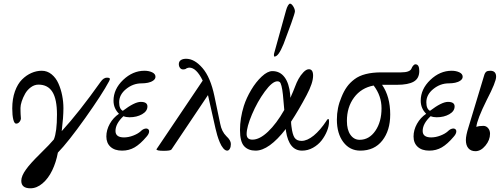

<svg xmlns="http://www.w3.org/2000/svg" viewBox="-20 -811 2751 1048"><path d="M146 216.8Q96.2 216.8 96.2 175.8Q96.2 149.4 122.1 113.8Q143.6 83 199.2 28.3Q254.9 -26.4 273.9 -49.8Q291 -90.8 291 -186Q291 -269.5 266.1 -309.3Q241.2 -349.1 189.9 -349.1Q168 -349.1 148.4 -334.7Q128.9 -320.3 117.2 -299.6Q105.5 -278.8 98.6 -257.8Q91.8 -236.8 91.8 -222.2Q91.8 -212.9 92 -203.9Q92.3 -194.8 92.5 -188.2Q92.8 -181.6 93.3 -176.8Q93.8 -171.9 93.8 -168.9L94.2 -166Q94.2 -155.8 86.7 -146Q79.1 -136.2 67.9 -136.2Q58.1 -136.2 52.5 -158.9Q46.9 -181.6 46.9 -219.2Q46.9 -271.5 61.5 -312.3Q76.2 -353 99.9 -376.7Q123.5 -400.4 151.4 -412.6Q179.2 -424.8 208 -424.8Q237.8 -424.8 261.5 -405.5Q285.2 -386.2 298.8 -355.5Q312.5 -324.7 319.3 -290Q326.2 -255.4 326.2 -220.2Q326.2 -172.4 316.9 -95.2Q410.6 -197.3 528.8 -363.8Q544.9 -387.2 564 -387.2Q576.2 -387.2 578.9 -382.8Q581.5 -378.4 575.2 -367.2Q538.1 -297.4 445.1 -166.5Q352.1 -35.6 295.9 22Q286.1 75.2 264.9 119.1Q243.7 163.1 212.2 189.9Q180.7 216.8 146 216.8Z M646.5 11.2Q606 11.2 583.3 -9.5Q560.5 -30.3 560.5 -65.9Q560.5 -101.6 579.3 -135.3Q598.1 -168.9 629.4 -189.9Q599.6 -219.7 599.6 -261.2Q599.6 -324.7 652.1 -374.8Q704.6 -424.8 768.6 -424.8Q792.5 -424.8 810.5 -416.3Q828.6 -407.7 828.6 -392.1Q828.6 -379.9 816.4 -371.3Q804.2 -362.8 787.6 -359.4Q771 -356 752.4 -356Q706.5 -356 668.5 -325.2Q630.4 -294.4 630.4 -252.9Q630.4 -216.3 650.4 -206.1Q714.4 -254.9 748.5 -254.9Q784.7 -254.9 784.7 -230Q784.7 -204.1 755.6 -187.5Q726.6 -170.9 686.5 -170.9Q668.5 -170.9 653.8 -176.8Q610.4 -136.2 610.4 -96.2Q610.4 -61 656.7 -61Q681.2 -61 706.8 -70.8Q732.4 -80.6 747.6 -94.2Q758.8 -105.5 770.3 -108.4Q781.7 -111.3 788.6 -106Q795.4 -100.6 793.5 -89.4Q791.5 -78.1 779.8 -64.9Q745.6 -24.4 714.8 -6.6Q684.1 11.2 646.5 11.2Z M874 12.2Q834 12.2 834 3.9L1086.4 -371.1Q1051.8 -441.9 1013.2 -441.9Q1007.8 -441.9 998 -438Q992.2 -432.1 979 -432.1Q968.8 -432.1 962.4 -440.7Q956.1 -449.2 956.1 -460.9Q956.1 -475.1 966.8 -482.7Q977.5 -490.2 996.1 -490.2Q1041.5 -490.2 1085.2 -439.7Q1128.9 -389.2 1150.4 -286.1L1182.1 -134.8Q1189.9 -93.3 1215.3 -67.9Q1240.2 -45.4 1240.2 -24.9Q1240.2 -9.3 1234.4 1Q1228.5 11.2 1220.2 11.2Q1209.5 11.2 1198.7 -1.5Q1188 -14.2 1179.7 -33.9Q1171.4 -53.7 1165.8 -72.8Q1160.2 -91.8 1156.2 -109.9L1115.2 -292L916 4.9Q910.6 12.2 874 12.2Z M1477.1 -502Q1475.1 -505.4 1475.1 -511.2Q1475.1 -517.1 1476.1 -519L1541 -752.9Q1545.9 -771 1552 -781Q1558.1 -791 1563 -791Q1571.3 -791 1580.6 -776.1Q1589.8 -761.2 1589.8 -749Q1589.8 -740.2 1569.8 -684.1L1527.8 -570.8Q1513.2 -535.2 1501.2 -518.6Q1489.3 -502 1477.1 -502ZM1375 11.2Q1335 11.2 1312.5 -13.2Q1290 -37.6 1290 -101.1Q1290 -165.5 1311 -232.9Q1325.2 -276.9 1351.1 -320.3Q1377 -363.8 1408.7 -393.3Q1440.4 -422.9 1466.8 -422.9Q1508.3 -422.9 1533.2 -389.6Q1558.1 -356.4 1564 -294.9Q1564.9 -290 1564.9 -276.9Q1583.5 -318.8 1590.8 -338.9Q1598.6 -360.4 1609.6 -380.4Q1620.6 -400.4 1636.2 -416.7Q1651.9 -433.1 1666 -433.1Q1689 -433.1 1689 -397.9Q1689 -358.4 1653.8 -292Q1611.8 -212.4 1568.8 -147Q1568.8 -134.8 1570.8 -121.1Q1576.2 -76.7 1587.9 -59.3Q1599.6 -42 1626 -42Q1656.7 -42 1692.4 -71Q1728 -100.1 1762.2 -151.9Q1766.1 -161.1 1772.9 -161.1Q1775.9 -161.1 1775.9 -147Q1775.9 -123 1764.9 -95.7Q1753.9 -68.4 1735.4 -44.4Q1716.8 -20.5 1688.5 -4.6Q1660.2 11.2 1628.9 11.2Q1557.6 11.2 1541 -95.2Q1541 -103 1540 -106.9Q1448.2 11.2 1375 11.2ZM1326.2 -79.1Q1326.2 -48.8 1357.9 -48.8Q1397 -48.8 1442.9 -92.3Q1488.8 -135.7 1531.7 -210.9Q1527.3 -265.6 1524.2 -294.9Q1521 -324.2 1516.6 -341.3Q1512.2 -358.4 1507.3 -362.8Q1502.4 -367.2 1494.1 -367.2Q1466.3 -367.2 1425.5 -311.5Q1384.8 -255.9 1355.5 -186.8Q1326.2 -117.7 1326.2 -79.1Z M1946.8 11.2Q1889.2 11.2 1854 -35.4Q1818.8 -82 1818.8 -158.2Q1818.8 -223.1 1843.8 -280.8Q1856.9 -313.5 1873.3 -336.4Q1889.6 -359.4 1914.8 -378.4Q1939.9 -397.5 1976.6 -406.7Q2013.2 -416 2061.5 -416H2169.4Q2216.3 -416 2225.6 -436Q2229.5 -446.3 2235.6 -453.1Q2241.7 -460 2247.6 -460Q2268.6 -460 2268.6 -423.8Q2268.6 -382.8 2238.3 -365.5Q2208 -348.1 2146.5 -348.1H2065.4Q2109.9 -284.2 2109.9 -186Q2109.9 -98.6 2066.7 -43.7Q2023.4 11.2 1946.8 11.2ZM1873.5 -150.9Q1873.5 -102.5 1892.8 -75.2Q1912.1 -47.9 1942.9 -47.9Q1995.1 -47.9 2028.8 -96.9Q2062.5 -146 2062.5 -220.2Q2062.5 -288.1 2019.5 -344.2Q1951.7 -331.5 1912.6 -278.8Q1873.5 -226.1 1873.5 -150.9Z M2323.2 11.2Q2282.7 11.2 2260 -9.5Q2237.3 -30.3 2237.3 -65.9Q2237.3 -101.6 2256.1 -135.3Q2274.9 -168.9 2306.2 -189.9Q2276.4 -219.7 2276.4 -261.2Q2276.4 -324.7 2328.9 -374.8Q2381.3 -424.8 2445.3 -424.8Q2469.2 -424.8 2487.3 -416.3Q2505.4 -407.7 2505.4 -392.1Q2505.4 -379.9 2493.2 -371.3Q2481 -362.8 2464.4 -359.4Q2447.8 -356 2429.2 -356Q2383.3 -356 2345.2 -325.2Q2307.1 -294.4 2307.1 -252.9Q2307.1 -216.3 2327.1 -206.1Q2391.1 -254.9 2425.3 -254.9Q2461.4 -254.9 2461.4 -230Q2461.4 -204.1 2432.4 -187.5Q2403.3 -170.9 2363.3 -170.9Q2345.2 -170.9 2330.6 -176.8Q2287.1 -136.2 2287.1 -96.2Q2287.1 -61 2333.5 -61Q2357.9 -61 2383.5 -70.8Q2409.2 -80.6 2424.3 -94.2Q2435.5 -105.5 2447 -108.4Q2458.5 -111.3 2465.3 -106Q2472.2 -100.6 2470.2 -89.4Q2468.3 -78.1 2456.5 -64.9Q2422.4 -24.4 2391.6 -6.6Q2360.8 11.2 2323.2 11.2Z M2575.2 14.2Q2550.3 14.2 2536.6 -1.7Q2522.9 -17.6 2522.9 -46.9Q2522.9 -71.8 2537.1 -116.2L2624 -403.8Q2627.4 -414.6 2634.3 -419.7Q2641.1 -424.8 2655.8 -424.8Q2688 -424.8 2688 -392.1Q2688 -363.8 2637.2 -266.1Q2583.5 -158.2 2580.1 -118.2Q2593.3 -124 2618.2 -124Q2633.8 -124 2644.3 -111.6Q2654.8 -99.1 2654.8 -81.1Q2654.8 -46.4 2629.6 -16.1Q2604.5 14.2 2575.2 14.2Z"/></svg>

Font: Junicode SmCond Light
Style: Italic
Weight: 300
Width: 4
Italic angle: -11°
Designer: Peter S. Baker
Version: Version 2.206